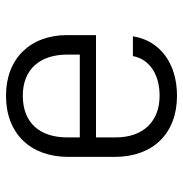

<svg xmlns="http://www.w3.org/2000/svg" viewBox="-5 -595 610 640"><g transform="rotate(-90 300.0 -275.0)"><path d="M301 10C409 10 485 -47 499 -137H433C423 -82 372 -48 301 -48C214 -48 162 -104 162 -194V-260H503V-356C503 -479 425 -560 301 -560C175 -560 97 -479 97 -352V-198C97 -70 175 10 301 10ZM162 -314V-356C162 -449 212 -504 301 -504C388 -504 438 -448 438 -356V-314Z"/></g></svg>

Font: JetBrains Mono ExtraLight
Style: Regular
Weight: 240
Monospace: yes
Designer: Philipp Nurullin, Konstantin Bulenkov
Foundry: JetBrains
Version: Version 2.305